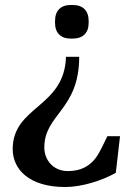

<svg xmlns="http://www.w3.org/2000/svg" viewBox="-20 -536 533 771"><path d="M298 -308H245C239 -103 31 -111 31 63C31 143 96 215 242 215C309 215 390 189 445 158L462 11H411C400 33 391 54 379 75C348 134 300 151 253 151C194 151 158 107 158 56C158 -78 298 -94 298 -308ZM201 -444C201 -404 224 -381 264 -381H272C313 -381 336 -404 336 -444V-452C336 -493 313 -516 272 -516H264C224 -516 201 -493 201 -452Z"/></svg>

Font: LT Superior Serif Semibold
Style: Regular
Weight: 600
Designer: Daniel Lyons
Foundry: LyonsType
Version: Version 2.120;FEAKit 1.0